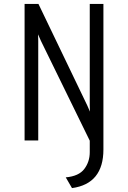

<svg xmlns="http://www.w3.org/2000/svg" viewBox="-20 -720 656 984"><path d="M317 189Q384 183 412 146Q440 109 440 60V1L190 -510Q183 -524 175 -544Q176 -528 176 -511V0H106V-700H177L427 -180L441 -148L440 -181V-700H510V46Q510 222 349 244Z"/></svg>

Font: Overpass Mono Light
Style: Regular
Weight: 300
Monospace: yes
Designer: Delve Withrington, Dave Bailey
Foundry: Delve Fonts
Version: Version 1.000;DELV;Overpass